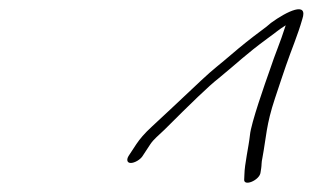

<svg xmlns="http://www.w3.org/2000/svg" viewBox="-20 -647 668 410"><path d="M284.6 -314 301 -339C308.4 -350 317.8 -357 331.2 -370C388.3 -427 426.5 -464 445.9 -479C491.1 -516 502.5 -529 551.3 -565C568.2 -577 574.1 -583 590.1 -593C577.4 -553 568.5 -535 556.3 -498C546 -469 516.1 -384 513.8 -359C511 -333 502.3 -297 501.9 -274L501.5 -265C498.6 -247 535 -262 536.4 -279L537.8 -288C538.8 -294 538.2 -301 540.2 -309C548.8 -355 548.2 -380 567.2 -437C578 -469 585.3 -492 590.7 -507C602 -540 616.2 -573 625.5 -606C638.7 -645 592.8 -623 558.5 -598C553.1 -593 546.6 -588 537.1 -581C516.8 -566 495.4 -549 474.5 -531C450.2 -510 434.8 -499 410.4 -476C356.3 -425 321.1 -392 304.7 -377C288.3 -362 278.4 -350 271 -339L254.6 -314C249.7 -306 251.3 -299 259.3 -299C267.3 -299 279.7 -306 284.6 -314Z"/></svg>

Font: MewTooHand
Style: UltimateIta
Weight: 400
Designer: Mew Too, Robert Jablonski
Version: Version 0.77